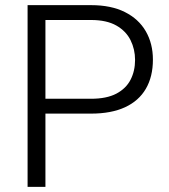

<svg xmlns="http://www.w3.org/2000/svg" viewBox="-20 -731 660 751"><path d="M136.7 -286.6V-344.7H335.9Q397 -344.7 435.1 -364.7Q473.1 -384.8 490.7 -419.2Q508.3 -453.6 508.3 -496.6Q508.3 -538.1 490.7 -573.7Q473.1 -609.4 435.1 -631.1Q397 -652.8 335.9 -652.8H157.7V0H87.9V-710.9H335.9Q414.6 -710.9 468.5 -683.8Q522.5 -656.7 550.3 -608.6Q578.1 -560.5 578.1 -497.6Q578.1 -431.2 550.5 -383.8Q522.9 -336.4 469 -311.5Q415 -286.6 335.9 -286.6Z"/></svg>

Font: Heebo Light
Style: Regular
Weight: 300
Designer: Oded Ezer
Foundry: Ezer Type House
Version: Version 3.100